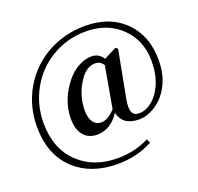

<svg xmlns="http://www.w3.org/2000/svg" viewBox="-151 -894 1268 1232"><g transform="rotate(-20 482.5 -278.5)"><path d="M450 174Q270 174 159 73Q42 -35 42 -227Q42 -366 109 -483Q175 -597 289 -663Q408 -731 553 -731Q722 -731 824 -629Q923 -528 923 -365Q923 -264 882 -188Q846 -121 786 -83Q731 -48 675 -48Q565 -48 543 -141Q482 -48 390 -48Q333 -48 300 -85Q264 -125 264 -202Q264 -267 290 -333Q315 -393 355 -441Q391 -485 438 -510Q482 -533 524 -533Q575 -533 603 -488L688 -532L703 -521L641 -194Q631 -135 644 -109Q655 -85 691 -85Q734 -85 776 -118Q821 -154 848 -215Q878 -285 878 -372Q878 -517 783 -607Q690 -696 545 -696Q416 -696 309 -631Q207 -570 148.5 -464Q90 -358 90 -235Q90 -59 198 43Q300 139 462 139Q580 139 677 89L689 116Q582 174 450 174ZM442 -113Q487 -113 537 -168L587 -451Q566 -483 531 -483Q474 -483 429 -419Q366 -327 366 -220Q366 -168 387 -140Q407 -113 442 -113Z"/></g></svg>

Font: GenRyuMin TW B
Style: Regular
Weight: 700
Version: Version 1.501;PS 1;hotconv 16.6.51;makeotf.lib2.5.65220